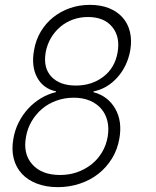

<svg xmlns="http://www.w3.org/2000/svg" viewBox="-20 -760 640 790"><path d="M218 10Q170 10 132 -4.5Q94 -19 70 -45Q46 -71 36.5 -107.5Q27 -144 35 -189Q41 -225 57 -256.5Q73 -288 96 -313Q119 -338 148 -355.5Q177 -373 210 -381L211 -384Q158 -395 133 -441Q108 -487 120 -553Q127 -595 147.5 -629.5Q168 -664 198.5 -688.5Q229 -713 267.5 -726.5Q306 -740 350 -740Q394 -740 428 -726.5Q462 -713 484 -688.5Q506 -664 514.5 -629.5Q523 -595 516 -553Q504 -487 462.5 -441Q421 -395 365 -384L364 -381Q424 -365 454 -313Q484 -261 471 -189Q463 -144 440.5 -107.5Q418 -71 385 -45Q352 -19 309 -4.5Q266 10 218 10ZM227 -40Q265 -40 297.5 -51.5Q330 -63 356 -83.5Q382 -104 399.5 -133Q417 -162 423 -197Q429 -232 422 -261.5Q415 -291 396.5 -312.5Q378 -334 349.5 -346Q321 -358 283 -358Q246 -358 212.5 -346Q179 -334 153.5 -312.5Q128 -291 110.5 -261.5Q93 -232 87 -197Q74 -127 113 -83.5Q152 -40 227 -40ZM292 -408Q358 -408 405.5 -444.5Q453 -481 464 -545Q475 -609 441.5 -649.5Q408 -690 342 -690Q309 -690 280 -679.5Q251 -669 228 -649.5Q205 -630 189.5 -603.5Q174 -577 168 -545Q157 -481 191.5 -444.5Q226 -408 292 -408Z"/></svg>

Font: Maple Mono NL Thin
Style: Italic
Weight: 250
Italic angle: -10°
Monospace: yes
Designer: subframe7536
Version: Version 7.000